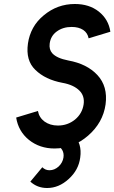

<svg xmlns="http://www.w3.org/2000/svg" viewBox="-20 -732 573 962"><path d="M348 -58 266 -2Q282 3 292 20Q301 36 298 57Q294 83 274 102Q253 121 228 121Q207 121 192 106Q192 106 177 124Q162 142 132 178Q167 210 216 210Q275 210 324 165Q374 120 382 57Q392 -13 348 -58ZM355 -712Q267 -712 199 -655Q165 -627 145.5 -591.5Q126 -556 120 -514Q108 -429 157 -382Q207 -333 293 -317Q349 -307 378 -278Q405 -251 399 -209Q392 -163 356 -133Q319 -103 270 -103Q231 -103 203 -123Q176 -143 170 -176L61 -143Q72 -74 125 -31Q179 12 253 12Q347 12 421 -52Q496 -117 509 -209Q521 -299 468 -356Q416 -412 322 -429Q265 -440 242 -465Q225 -484 229 -514Q234 -552 264 -574Q295 -597 339 -597Q374 -597 397 -582Q419 -567 424 -540L533 -573Q524 -635 475 -674Q427 -712 355 -712Z"/></svg>

Font: Unageo
Style: SemiBold-Italic
Weight: 600
Designer: Richard Sepsi
Foundry: Richard Sepsi
Version: Version 2.000